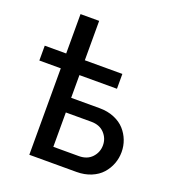

<svg xmlns="http://www.w3.org/2000/svg" viewBox="-130 -808 820 908"><g transform="rotate(20 280.0 -354.0)"><path d="M120.1 -708H213.9V-509.8H402.8V-435.1H213.9V-320.8H356.9Q397.9 -320.8 430.7 -307.1Q463.4 -293.5 483.9 -270.8Q504.4 -248 515.1 -220Q525.9 -191.9 525.9 -161.1Q525.9 -129.9 515.1 -101.6Q504.4 -73.2 483.9 -50.3Q463.4 -27.3 430.7 -13.7Q397.9 0 356.9 0H120.1V-435.1H12.2V-509.8H120.1ZM213.9 -247.1V-74.2H341.8Q384.3 -74.2 408.2 -100.1Q432.1 -126 432.1 -161.1Q432.1 -195.8 408.2 -221.4Q384.3 -247.1 341.8 -247.1Z"/></g></svg>

Font: LT Superior Med
Style: Regular
Weight: 500
Designer: Daniel Lyons
Foundry: LyonsType
Version: Version 1.000